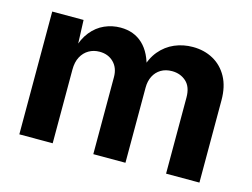

<svg xmlns="http://www.w3.org/2000/svg" viewBox="-80 -677 1062 809"><g transform="rotate(15 451.5 -272.5)"><path d="M58.6 0V-535.6H195.3L200.2 -406.7H190.4Q203.1 -454.6 227.8 -485.1Q252.4 -515.6 285.6 -530.3Q318.8 -544.9 355 -544.9Q414.1 -544.9 452.6 -508.5Q491.2 -472.2 505.9 -400.9H489.3Q500.5 -448.7 527.3 -481Q554.2 -513.2 591.3 -529.1Q628.4 -544.9 670.4 -544.9Q720.2 -544.9 759.5 -523.2Q798.8 -501.5 821.5 -460.2Q844.2 -418.9 844.2 -359.4V0H698.7V-332Q698.7 -378.4 673.6 -401.1Q648.4 -423.8 611.8 -423.8Q584 -423.8 563.7 -411.6Q543.5 -399.4 532.5 -377.9Q521.5 -356.4 521.5 -327.6V0H381.3V-335.9Q381.3 -376 357.4 -399.9Q333.5 -423.8 295.9 -423.8Q270 -423.8 249.3 -411.9Q228.5 -399.9 216.3 -377.2Q204.1 -354.5 204.1 -321.3V0Z"/></g></svg>

Font: Inter 20pt
Style: Bold
Weight: 700
Version: Version 4.001;git-66647c0bb